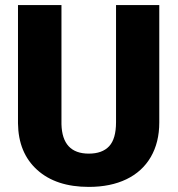

<svg xmlns="http://www.w3.org/2000/svg" viewBox="-20 -731 705 761"><path d="M611.3 -710.9V-245.6Q611.3 -166.5 577.6 -108.6Q543.9 -50.8 481 -20.5Q418 9.8 332 9.8Q202.1 9.8 127.4 -57.6Q52.7 -125 51.3 -242.2V-710.9H223.6V-238.8Q226.6 -122.1 332 -122.1Q385.3 -122.1 412.6 -151.4Q439.9 -180.7 439.9 -246.6V-710.9Z"/></svg>

Font: TypoPRO Roboto
Style: Regular
Weight: 900
Designer: Google
Version: Version 2.136; 2016